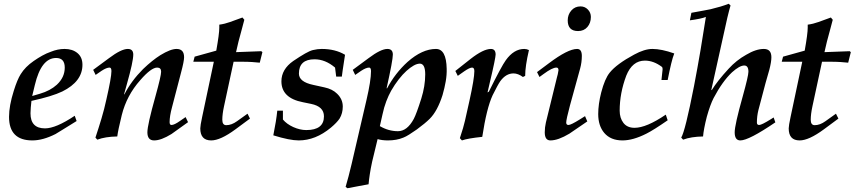

<svg xmlns="http://www.w3.org/2000/svg" viewBox="-20 -729 4559 1020"><path d="M418 -385Q418 -296 311 -243Q257 -217 147 -193Q145 -174 143.5 -157.5Q142 -141 142 -127Q142 -47 219 -47Q277 -47 377 -114L387 -86Q339 -56 311 -39Q283 -22 275 -17Q208 17 152 17Q28 17 28 -108Q28 -167 53 -246Q72 -307 90 -335Q114 -374 159 -405Q182 -421 204.5 -433.5Q227 -446 250 -454Q287 -469 323 -469Q365 -469 391.5 -447Q418 -425 418 -385ZM324 -370Q324 -421 278 -421Q199 -421 165 -277L151 -219L192 -231Q247 -247 282 -279Q324 -318 324 -370Z M979 -80Q957 -64 935 -48.5Q913 -33 891 -17Q836 17 799 17Q763 17 763 -26Q763 -65 806 -218Q836 -326 836 -348Q836 -370 815 -370Q783 -370 725 -303Q653 -222 627 -118Q607 -37 603 -4Q539 -3 497 13L487 2Q504 -49 519 -99Q534 -149 545 -200Q572 -318 572 -351Q572 -370 562 -370Q546 -370 520 -353L488 -331L475 -358L559 -420Q624 -469 659 -469Q688 -469 688 -439Q688 -402 654 -282L639 -228H641Q678 -300 740 -362Q789 -409 832 -436Q886 -469 918 -469Q958 -469 958 -425Q958 -404 942 -344L894 -160Q881 -112 881 -80Q881 -65 891 -65Q906 -65 937 -87L966 -107Z M1374 -452 1360 -396Q1342 -398 1319 -399.5Q1296 -401 1268 -401H1221L1170 -164Q1161 -122 1161 -93Q1161 -64 1182 -64Q1210 -64 1239 -85L1295 -125L1308 -99L1231 -42Q1151 17 1102 17Q1044 17 1044 -47Q1044 -54 1046.5 -69.5Q1049 -85 1054 -108L1116 -401H1007L1014 -428L1129 -460Q1137 -505 1141 -535.5Q1145 -566 1145 -582V-598Q1160 -600 1174 -603.5Q1188 -607 1202 -612L1268 -636L1278 -624Q1273 -604 1265 -575Q1257 -546 1247 -508L1234 -452L1368 -457Z M1813 -438Q1805 -385 1800.5 -356Q1796 -327 1796 -322H1766L1760 -370Q1708 -414 1651 -414Q1568 -414 1568 -338Q1568 -294 1644 -278L1703 -265Q1746 -256 1771 -231Q1801 -202 1801 -163Q1801 -127 1784 -99Q1770 -78 1738 -51Q1656 17 1567 17Q1519 17 1432 -10Q1448 -89 1453 -141H1483V-94Q1503 -70 1538 -54Q1574 -38 1607 -38Q1701 -38 1701 -111Q1701 -163 1633 -177L1589 -186Q1475 -208 1475 -297Q1475 -361 1538 -405Q1575 -430 1600.5 -444.5Q1626 -459 1642 -463Q1667 -469 1689 -469Q1761 -469 1813 -438Z M2353 -364Q2354 -332 2348 -297Q2342 -262 2331 -224Q2304 -139 2263 -98Q2239 -74 2194 -41Q2171 -25 2153.5 -14Q2136 -3 2123 2Q2087 17 2041 17Q2010 17 1986 10Q1975 55 1968 84.5Q1961 114 1957 130Q1949 167 1944.5 197Q1940 227 1938 250Q1917 254 1889 259Q1861 264 1826 271L1816 264Q1824 237 1832 206.5Q1840 176 1848 142L1927 -198Q1951 -301 1951 -351Q1951 -370 1941 -370Q1925 -370 1899 -353L1867 -331L1854 -358L1938 -420Q2003 -469 2038 -469Q2067 -469 2067 -439Q2067 -409 2034 -261L2036 -259Q2079 -340 2145 -400Q2223 -469 2296 -469Q2351 -469 2353 -364ZM2239 -334Q2239 -390 2211 -391Q2196 -391 2178 -381Q2160 -371 2139.5 -352.5Q2119 -334 2098 -307Q2077 -280 2058 -247Q2044 -222 2032 -190.5Q2020 -159 2012 -121L1998 -59Q2044 -32 2094 -32Q2143 -32 2178 -97Q2192 -123 2218 -205Q2239 -272 2239 -334Z M2790 -463Q2780 -420 2775 -386Q2770 -352 2770 -326L2758 -320Q2732 -339 2708 -339Q2668 -339 2638 -298Q2631 -288 2621 -269.5Q2611 -251 2597 -223Q2565 -154 2542 -2Q2465 6 2434 17L2423 5Q2443 -55 2450 -87L2474 -194Q2500 -312 2500 -351Q2500 -370 2488 -370Q2475 -370 2446 -350L2412 -326L2399 -352L2480 -416Q2548 -469 2588 -469Q2613 -469 2613 -439Q2613 -431 2605.5 -394Q2598 -357 2582 -290L2570 -238L2577 -242Q2645 -379 2667 -409Q2710 -469 2765 -469Q2778 -469 2790 -463Z M3119 -639Q3119 -607 3100.5 -585.5Q3082 -564 3051 -564Q2996 -564 2996 -621Q2996 -651 3015 -673Q3034 -695 3064 -695Q3087 -695 3103 -678.5Q3119 -662 3119 -639ZM3100 -84Q3005 -19 3005 -19Q2945 17 2904 17Q2874 17 2874 -26Q2874 -52 2880 -78L2939 -319Q2941 -325 2943 -334Q2945 -343 2947 -356Q2947 -370 2936 -370Q2914 -370 2868 -336L2846 -320L2833 -346L2896 -393Q2997 -469 3046 -469Q3071 -469 3071 -432Q3071 -398 3062 -365L3008 -169Q2988 -94 2988 -78Q2988 -65 3000 -65Q3013 -65 3061 -95L3088 -112Z M3562 -445Q3554 -425 3545.5 -390Q3537 -355 3527 -304H3494L3500 -360Q3501 -369 3496 -374Q3452 -407 3406 -407Q3339 -407 3307 -327Q3272 -234 3272 -141Q3272 -102 3292 -76Q3312 -50 3351 -50Q3414 -50 3517 -120L3527 -90Q3452 -38 3414 -19Q3343 17 3287 17Q3224 17 3190 -23Q3158 -61 3158 -123Q3158 -175 3174 -238Q3193 -311 3219 -343Q3256 -389 3349 -439Q3404 -469 3446 -469Q3494 -469 3562 -445Z M4099 -79Q3958 17 3913 17Q3883 17 3883 -26Q3883 -65 3926 -218Q3956 -326 3956 -348Q3956 -381 3934 -381Q3909 -381 3869 -345Q3818 -297 3771 -208Q3753 -173 3735 -109Q3718 -42 3715 -4Q3651 -3 3609 13L3599 2Q3620 -32 3667 -272Q3686 -371 3701.5 -462.5Q3717 -554 3730 -639Q3705 -629 3645 -621L3653 -661Q3693 -668 3718.5 -673Q3744 -678 3755 -680Q3784 -687 3807.5 -694Q3831 -701 3851 -709L3861 -700Q3858 -689 3853.5 -673Q3849 -657 3844 -635L3759 -252L3761 -250Q3791 -299 3851 -364Q3892 -409 3944 -438Q3996 -469 4038 -469Q4078 -469 4078 -425Q4078 -400 4067 -358Q4062 -341 4057 -323Q4052 -305 4047 -288L4009 -144Q4001 -112 4001 -78Q4001 -65 4013 -65Q4026 -65 4074 -95L4090 -105Z M4500 -452 4486 -396Q4468 -398 4445 -399.5Q4422 -401 4394 -401H4347L4296 -164Q4287 -122 4287 -93Q4287 -64 4308 -64Q4336 -64 4365 -85L4421 -125L4434 -99L4357 -42Q4277 17 4228 17Q4170 17 4170 -47Q4170 -54 4172.5 -69.5Q4175 -85 4180 -108L4242 -401H4133L4140 -428L4255 -460Q4263 -505 4267 -535.5Q4271 -566 4271 -582V-598Q4286 -600 4300 -603.5Q4314 -607 4328 -612L4394 -636L4404 -624Q4399 -604 4391 -575Q4383 -546 4373 -508L4360 -452L4494 -457Z"/></svg>

Font: GFS Didot
Style: Bold Italic
Weight: 700
Italic angle: -12°
Designer: Designed by Takis Katsoulidis and George D. Matthiopoulos.
Foundry: Designed by Takis Katsoulidis and George D. Matthiopoulos.
Version: Version 1.0